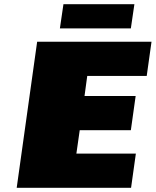

<svg xmlns="http://www.w3.org/2000/svg" viewBox="-20 -900 746 920"><path d="M683 -536H398L385 -440H630L607 -276H362L346 -164H631L608 0H60L158 -700H706ZM267 -764 284 -880H624L607 -764Z"/></svg>

Font: Fivo Sans Modern ExtBlk
Style: Regular
Weight: 900
Designer: Alexander Slobzheninov
Foundry: Alexander Slobzheninov
Version: 1.0